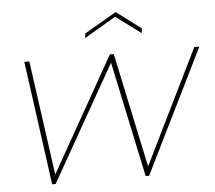

<svg xmlns="http://www.w3.org/2000/svg" viewBox="-52 -778 934 834"><g transform="rotate(-5 415.5 -360.5)"><path d="M142.1 0 67.9 -540H89.8L159.2 -41L440.9 -540H458L564 -41L809.1 -540H831.1L564.9 0H549.8L442.9 -503.9L157.2 0ZM589.8 -640.1 586.9 -620.1 478 -701.2 339.8 -620.1 342.8 -640.1 481.9 -721.2Z"/></g></svg>

Font: SVN-Poppins Thin
Style: Italic
Weight: 100
Italic angle: -10°
Designer: Ninad Kale (Devanagari), Jonny Pinhorn (Latin)
Foundry: Indian Type Foundry
Version: Version 3.002 2017